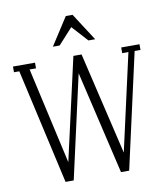

<svg xmlns="http://www.w3.org/2000/svg" viewBox="-96 -984 919 1064"><g transform="rotate(-10 363.5 -452.5)"><path d="M619 -680H722V-648H689L544 0H498L362 -580L232 0H186L40 -648H10V-680H134V-648H98L220 -105L350 -680H396L532 -104L654 -648H619ZM247 -750 347 -905H385L485 -750H447L347 -860H385L285 -750Z"/></g></svg>

Font: Margherita Variable
Style: Regular
Weight: 400
Designer: James Puckett
Foundry: Dunwich Type Founders
Version: Version 1.008